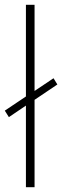

<svg xmlns="http://www.w3.org/2000/svg" viewBox="-22 -780 259 800"><path d="M86 0H122V-364L217 -428L201 -454L122 -401V-760H86V-378L-2 -319L15 -292L86 -340Z"/></svg>

Font: Noto Sans Bengali SemiCondensed ExtraLight
Style: Regular
Weight: 200
Width: 4
Designer: Joana Ranito - Universal Thirst; Jelle Bosma - Monotype Design Team
Foundry: Universal Thirst ehf.
Version: Version 3.000